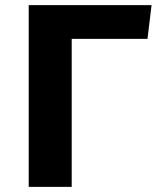

<svg xmlns="http://www.w3.org/2000/svg" viewBox="-20 -731 655 751"><path d="M572.8 -710.8 556.9 -579H260.5V0H92.3V-710.8Z"/></svg>

Font: Fira Code
Style: Bold
Weight: 700
Monospace: yes
Designer: Carrois Corporate, Edenspiekermann AG, Nikita Prokopov
Foundry: Carrois Corporate, Edenspiekermann AG, Nikita Prokopov
Version: Version 6.000; ttfautohint (v1.8.2) -l 8 -r 50 -G 200 -x 14 